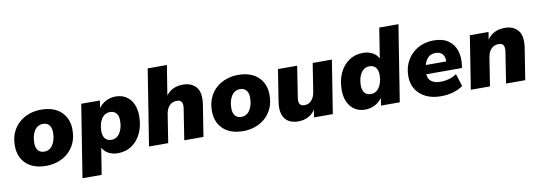

<svg xmlns="http://www.w3.org/2000/svg" viewBox="-63 -1139 4940 1754"><g transform="rotate(-10 2406.5 -262.5)"><path d="M282 11Q161 11 95 -52Q29 -115 29 -219Q29 -290 53.5 -343.5Q78 -397 119.5 -432.5Q161 -468 213 -485.5Q265 -503 320 -503Q440 -503 506.5 -440Q573 -377 573 -274Q573 -202 548.5 -148.5Q524 -95 482.5 -59.5Q441 -24 389 -6.5Q337 11 282 11ZM285 -120Q336 -120 365 -165Q394 -210 394 -279Q394 -324 373.5 -348Q353 -372 316 -372Q266 -372 237 -327.5Q208 -283 208 -213Q208 -168 228.5 -144Q249 -120 285 -120Z M586 180 693 -492H866L856 -424Q884 -462 924.5 -482.5Q965 -503 1013 -503Q1096 -503 1145.5 -445.5Q1195 -388 1195 -289Q1195 -203 1164 -135Q1133 -67 1077 -28Q1021 11 946 11Q898 11 860.5 -8.5Q823 -28 803 -65L764 180ZM908 -120Q958 -120 987 -165Q1016 -210 1016 -279Q1016 -324 995.5 -348Q975 -372 939 -372Q888 -372 859 -327Q830 -282 830 -213Q830 -168 850.5 -144Q871 -120 908 -120Z M1235 0 1347 -705H1525L1481 -430Q1535 -503 1638 -503Q1717 -503 1760 -452.5Q1803 -402 1786 -291L1740 0H1562L1607 -288Q1613 -327 1601.5 -347Q1590 -367 1556 -367Q1515 -367 1488.5 -339.5Q1462 -312 1454 -262L1413 0Z M2110 11Q1989 11 1923 -52Q1857 -115 1857 -219Q1857 -290 1881.5 -343.5Q1906 -397 1947.5 -432.5Q1989 -468 2041 -485.5Q2093 -503 2148 -503Q2268 -503 2334.5 -440Q2401 -377 2401 -274Q2401 -202 2376.5 -148.5Q2352 -95 2310.5 -59.5Q2269 -24 2217 -6.5Q2165 11 2110 11ZM2113 -120Q2164 -120 2193 -165Q2222 -210 2222 -279Q2222 -324 2201.5 -348Q2181 -372 2144 -372Q2094 -372 2065 -327.5Q2036 -283 2036 -213Q2036 -168 2056.5 -144Q2077 -120 2113 -120Z M2619 11Q2566 11 2529 -11Q2492 -33 2476 -80Q2460 -127 2472 -201L2518 -492H2696L2651 -204Q2638 -125 2700 -125Q2739 -125 2765 -153Q2791 -181 2799 -231L2840 -492H3018L2940 0H2766L2777 -70Q2751 -30 2710 -9.5Q2669 11 2619 11Z M3240 11Q3157 11 3107.5 -47Q3058 -105 3058 -203Q3058 -290 3089 -357.5Q3120 -425 3176 -464Q3232 -503 3307 -503Q3355 -503 3393 -483.5Q3431 -464 3451 -426L3495 -705H3673L3561 0H3387L3398 -69Q3370 -31 3329 -10Q3288 11 3240 11ZM3315 -120Q3365 -120 3394 -165Q3423 -210 3423 -279Q3423 -324 3402.5 -348Q3382 -372 3346 -372Q3295 -372 3266 -327.5Q3237 -283 3237 -213Q3237 -168 3257.5 -144Q3278 -120 3315 -120Z M3942 11Q3863 11 3804 -17.5Q3745 -46 3712 -98Q3679 -150 3679 -219Q3679 -304 3716.5 -368Q3754 -432 3818 -467.5Q3882 -503 3962 -503Q4046 -503 4097.5 -467.5Q4149 -432 4169 -371Q4189 -310 4179 -236L4175 -210H3844Q3846 -166 3877 -143Q3908 -120 3962 -120Q4003 -120 4042.5 -131.5Q4082 -143 4111 -164L4148 -48Q4111 -20 4057.5 -4.5Q4004 11 3942 11ZM3960 -387Q3915 -387 3889.5 -360Q3864 -333 3855 -294H4044Q4046 -335 4025.5 -361Q4005 -387 3960 -387Z M4220 0 4298 -492H4471L4460 -422Q4514 -503 4623 -503Q4702 -503 4745 -452.5Q4788 -402 4771 -291L4725 0H4547L4592 -288Q4598 -327 4586.5 -347Q4575 -367 4541 -367Q4500 -367 4473.5 -339.5Q4447 -312 4439 -262L4398 0Z"/></g></svg>

Font: Nunito Sans Black
Style: Italic
Weight: 900
Italic angle: -9°
Designer: Vernon Adams
Foundry: Vernon Adams
Version: Version 3.006; ttfautohint (v1.8.3)